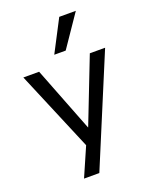

<svg xmlns="http://www.w3.org/2000/svg" viewBox="-169 -849 892 1121"><g transform="rotate(-20 277.0 -288.5)"><path d="M154 180 247 -33V36L23 -496H121L278 -93H279L436 -496H531L249 180ZM238 -559 341 -757H444L309 -559Z"/></g></svg>

Font: Nunito Sans 7pt
Style: Regular
Weight: 400
Designer: Vernon Adams
Foundry: Vernon Adams
Version: Version 3.101;gftools[0.9.27]